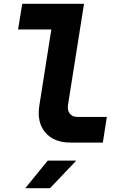

<svg xmlns="http://www.w3.org/2000/svg" viewBox="-20 -750 640 1010"><path d="M351 0Q263 0 218 -53.5Q173 -107 187 -195L250 -595H75L97 -730H422L338 -200Q333 -171 346.5 -153Q360 -135 387 -135H542L521 0ZM113 240 231 95H381L243 240Z"/></svg>

Font: JetBrains Mono ExtraBold
Style: Italic
Weight: 800
Italic angle: -9°
Monospace: yes
Designer: Philipp Nurullin, Konstantin Bulenkov
Foundry: JetBrains
Version: Version 2.305; ttfautohint (v1.8.4.7-5d5b)